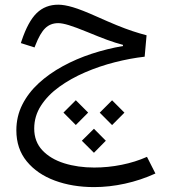

<svg xmlns="http://www.w3.org/2000/svg" viewBox="-20 -457 742 803"><path d="M223.8 -437.4Q169.7 -437.4 133.5 -402.3Q97.4 -367.2 70.3 -286.2L67.2 -276.8L124.5 -258.6L127.9 -267.5Q147.3 -317.8 169.1 -339Q190.9 -360.2 223.5 -360.2Q240.5 -360.2 268.2 -351.7Q296 -343.3 346.7 -322.5Q392.9 -303.3 427.9 -290.4Q463 -277.5 494.2 -269.4V-264.5Q428.3 -253.3 363.7 -232.2Q299.2 -211 242.4 -180Q185.7 -149.1 141.9 -108.9Q98.2 -68.8 73.3 -19.4Q48.4 30 48.4 87.9Q48.4 164.8 91.9 217.8Q135.4 270.9 209.1 298.2Q282.7 325.5 373.5 325.5Q437.1 325.5 502.6 311.1Q568.1 296.8 630 268.6L594.7 199Q545.8 220.8 488.9 232.2Q431.9 243.7 374.2 243.7Q305.5 243.7 248.3 225.8Q191.1 207.8 157.1 171.5Q123.1 135.2 123.1 80.6Q123.1 28.5 151.4 -15.2Q179.6 -58.9 227.6 -93.7Q275.7 -128.4 335.8 -154.4Q395.9 -180.3 460.4 -196.7Q524.8 -213.1 585 -219.9L593 -309.4Q564.1 -317 534.2 -326.9Q504.3 -336.8 468.1 -351.6Q432 -366.4 384.5 -387.7Q320.7 -416.3 284.8 -426.8Q249 -437.4 223.8 -437.4ZM245.4 13.9 297.1 65.8 348.7 13.9 297.1 -37.8ZM397.1 14.2 448.8 66.1 500.4 14.2 448.8 -37.5ZM322.3 131.6 372.9 182 422.6 131.6 372.9 81.5Z"/></svg>

Font: Estedad VF
Style: Regular
Weight: 100
Designer: Amin Abedi
Version: Version 7.3